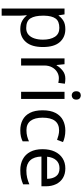

<svg xmlns="http://www.w3.org/2000/svg" viewBox="656 -1434 1017 2370"><g transform="rotate(90 1165.0 -248.5)"><path d="M340 -546Q439 -546 499.5 -477Q560 -408 560 -269Q560 -132 499.5 -61Q439 10 339 10Q277 10 236.5 -13.5Q196 -37 173 -68H167Q169 -51 171 -25Q173 1 173 20V240H85V-536H157L169 -463H173Q197 -498 236 -522Q275 -546 340 -546ZM324 -472Q242 -472 208.5 -426Q175 -380 173 -286V-269Q173 -170 205.5 -116.5Q238 -63 326 -63Q375 -63 406.5 -90Q438 -117 453.5 -163.5Q469 -210 469 -270Q469 -362 433.5 -417Q398 -472 324 -472Z M950 -546Q965 -546 982.5 -544.5Q1000 -543 1013 -540L1002 -459Q989 -462 973.5 -464Q958 -466 944 -466Q903 -466 867 -443.5Q831 -421 809.5 -380.5Q788 -340 788 -286V0H700V-536H772L782 -438H786Q812 -482 853 -514Q894 -546 950 -546Z M1158 -737Q1178 -737 1193.5 -723.5Q1209 -710 1209 -681Q1209 -653 1193.5 -639Q1178 -625 1158 -625Q1136 -625 1121 -639Q1106 -653 1106 -681Q1106 -710 1121 -723.5Q1136 -737 1158 -737ZM1201 -536V0H1113V-536Z M1586 10Q1515 10 1459.5 -19Q1404 -48 1372.5 -109Q1341 -170 1341 -265Q1341 -364 1374 -426Q1407 -488 1463.5 -517Q1520 -546 1592 -546Q1633 -546 1671 -537.5Q1709 -529 1733 -517L1706 -444Q1682 -453 1650 -461Q1618 -469 1590 -469Q1432 -469 1432 -266Q1432 -169 1470.5 -117.5Q1509 -66 1585 -66Q1629 -66 1662.5 -75Q1696 -84 1724 -97V-19Q1697 -5 1664.5 2.5Q1632 10 1586 10Z M2058 -546Q2127 -546 2176.5 -516Q2226 -486 2252.5 -431.5Q2279 -377 2279 -304V-251H1912Q1914 -160 1958.5 -112.5Q2003 -65 2083 -65Q2134 -65 2173.5 -74.5Q2213 -84 2255 -102V-25Q2214 -7 2174 1.5Q2134 10 2079 10Q2003 10 1944.5 -21Q1886 -52 1853.5 -113.5Q1821 -175 1821 -264Q1821 -352 1850.5 -415Q1880 -478 1933.5 -512Q1987 -546 2058 -546ZM2057 -474Q1994 -474 1957.5 -433.5Q1921 -393 1914 -321H2187Q2186 -389 2155 -431.5Q2124 -474 2057 -474Z"/></g></svg>

Font: Noto Sans Deseret
Style: Regular
Weight: 400
Designer: Monotype Design Team
Foundry: Monotype Imaging Inc.
Version: Version 2.001; ttfautohint (v1.8.4.7-5d5b)